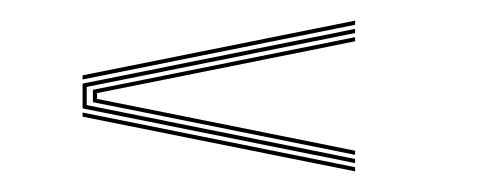

<svg xmlns="http://www.w3.org/2000/svg" viewBox="-20 -504 484 186"><path d="M324 -480 60 -427V-431L324 -484ZM324 -346 60 -399V-423L324 -476V-472L64 -419.8V-402.2L324 -350ZM324 -354 121.2 -394.8 70 -405V-417L121.2 -427.2L324 -468V-464L117.5 -422.5L74 -413.8V-408.2L117.5 -399.5L324 -358ZM324 -338 60 -391V-395L324 -342Z"/></svg>

Font: Big Shoulders Inline Thin
Style: Regular
Weight: 100
Designer: Patric King
Foundry: XO Type Co
Version: Version 2.002